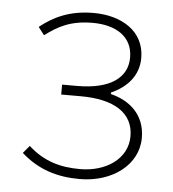

<svg xmlns="http://www.w3.org/2000/svg" viewBox="-45 -582 575 637"><g transform="rotate(5 242.5 -263.5)"><path d="M243 13C352 13 437 -51 437 -141C437 -220 383 -262 322 -277V-282C376 -306 412 -347 412 -405C412 -494 335 -540 242 -540C161 -540 108 -513 64 -478L84 -452C128 -485 169 -507 242 -507C317 -507 375 -474 375 -403C375 -337 320 -294 208 -294H158V-261H223C334 -261 399 -221 399 -143C399 -67 327 -20 242 -20C176 -20 121 -35 69 -82L48 -57C105 -6 169 13 243 13Z"/></g></svg>

Font: Source Han Sans JP ExtraLight
Style: Regular
Weight: 250
Designer: Ryoko NISHIZUKA 西塚涼子 (kana, bopomofo & ideographs); Paul D. Hunt (Latin, Greek & Cyrillic); Sandoll Communications 산돌커뮤니
Foundry: Adobe
Version: Version 2.001;hotconv 1.0.107;makeotfexe 2.5.65593